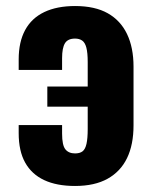

<svg xmlns="http://www.w3.org/2000/svg" viewBox="-20 -607 502 637"><path d="M229 10Q168 10 126.5 -9.5Q85 -29 63.5 -67.5Q42 -106 42 -165V-192H186V-164Q186 -125 197 -111.5Q208 -98 229 -98Q245 -98 254 -105Q263 -112 267 -130Q271 -148 271 -179V-253H137V-320H271V-401Q271 -432 266.5 -449Q262 -466 252.5 -472.5Q243 -479 229 -479Q205 -479 195.5 -463.5Q186 -448 186 -414V-375H42V-410Q42 -468 63.5 -507.5Q85 -547 127 -567Q169 -587 229 -587Q295 -587 337.5 -563Q380 -539 401.5 -494Q423 -449 423 -386V-191Q423 -127 401.5 -82.5Q380 -38 337 -14Q294 10 229 10Z"/></svg>

Font: Oswald SemiBold
Style: Regular
Weight: 600
Designer: Vernon Adams
Foundry: Vernon Adams
Version: Version 4.103;gftools[0.9.33.dev8+g029e19f]